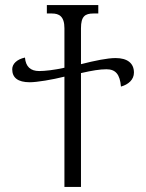

<svg xmlns="http://www.w3.org/2000/svg" viewBox="-20 -734 574 754"><path d="M434 -506C402 -506 353 -496 298 -482V-623C298 -670 314 -681 347 -681H366V-714H164V-681H184C212 -681 233 -670 233 -623V-468C193 -459 156 -455 134 -455C100 -455 81 -472 78 -508C46 -501 28 -483 28 -462C28 -429 50 -411 97 -411C125 -411 185 -421 233 -433V0H298V-447C342 -457 372 -462 398 -462C434 -462 451 -442 455 -394C484 -402 506 -421 506 -449C506 -486 480 -506 434 -506Z"/></svg>

Font: Noto Serif Georgian Condensed Light
Style: Regular
Weight: 300
Width: 3
Designer: Monotype Design Team, Akaki Razmadze
Foundry: Google LLC
Version: Version 2.003